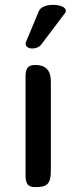

<svg xmlns="http://www.w3.org/2000/svg" viewBox="-20 -769 314 789"><path d="M189 -435.1V-67.9Q189 -46.4 185.5 -33.2Q182.1 -20 174.6 -12.7Q167 -5.4 154.8 -2.7Q142.6 0 125 0Q101.6 0 93.3 -11.5Q85 -22.9 85 -46.9V-455.1Q85 -479 93.3 -490.5Q101.6 -502 125 -502Q189 -502 189 -435.1ZM247.6 -715.8 149.4 -585.9Q136.7 -569.8 112.3 -569.8Q101.1 -569.8 93.3 -575Q85.4 -580.1 85.4 -588.9Q85.4 -594.7 87.4 -598.1L139.6 -723.1Q145 -735.8 160.9 -742.4Q176.8 -749 196.3 -749Q221.2 -749 235.8 -742.2Q250.5 -735.4 250.5 -725.1Q250.5 -718.8 247.6 -715.8Z"/></svg>

Font: Marmelad
Style: Regular
Weight: 400
Designer: Manvel Shmavonyan
Foundry: Cyreal (www.cyreal.org)
Version: Version 1.000